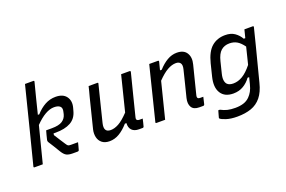

<svg xmlns="http://www.w3.org/2000/svg" viewBox="-116 -1157 2631 1765"><g transform="rotate(-20 1200.0 -275.0)"><path d="M439 -543Q512 -543 543.5 -499.5Q575 -456 558 -393L550 -364Q532 -295 476 -264Q420 -233 329 -233H308L306 -217Q324 -189 343.5 -158Q363 -127 376 -108Q388 -89 395.5 -84.5Q403 -80 423 -80H492Q488 -63 483.5 -46.5Q479 -30 474 -12Q472 0 457 0H412Q372 0 350.5 -11.5Q329 -23 308 -57Q289 -89 268 -123Q247 -157 235 -175Q231 -183 230.5 -187Q230 -191 232 -199Q237 -220 242.5 -241.5Q248 -263 254 -283H309Q379 -283 412.5 -305Q446 -327 456 -366L461 -388Q470 -423 453 -440Q435 -458 394 -458Q311 -458 208 -352Q185 -264 163 -176Q141 -88 118 0H38Q27 0 30 -11Q71 -171 111.5 -331Q152 -491 192 -651Q200 -683 206.5 -708.5Q213 -734 217 -750H298Q309 -750 306 -739Q287 -665 268 -591Q249 -517 231 -443H245Q288 -491 336 -517Q384 -543 439 -543Z M760 -532H844Q856 -532 852 -521Q830 -433 808 -345Q786 -257 764 -168Q743 -82 814 -82Q851 -82 893 -105Q935 -128 992 -188Q1012 -270 1033 -352Q1054 -434 1078 -532H1160Q1172 -532 1169 -520Q1144 -420 1117.5 -317Q1091 -214 1068 -120Q1064 -106 1065 -99Q1066 -92 1070 -88Q1077 -81 1092 -81H1125Q1121 -64 1116.5 -44.5Q1112 -25 1107 -8Q1104 0 1096 0H1059Q1014 0 990.5 -24.5Q967 -49 970 -93H955Q910 -42 864.5 -15.5Q819 11 770 11Q724 11 696.5 -11Q669 -33 661 -68.5Q653 -104 662 -143Q680 -216 698.5 -289Q717 -362 735 -435Q742 -459 748 -483.5Q754 -508 760 -532Z M1353 -532H1438Q1448 -532 1446 -521Q1441 -502 1436 -482.5Q1431 -463 1426 -443H1443Q1485 -490 1530.5 -516.5Q1576 -543 1625 -543Q1693 -543 1720.5 -499Q1748 -455 1731 -390Q1714 -320 1696.5 -253.5Q1679 -187 1662 -116Q1656 -94 1665 -85Q1671 -79 1687 -79H1717Q1713 -62 1709 -45Q1705 -28 1701 -11Q1698 0 1687 0H1649Q1595 0 1575 -33.5Q1555 -67 1568 -121Q1585 -186 1600 -248.5Q1615 -311 1632 -378Q1642 -418 1628.5 -437Q1615 -456 1585 -456Q1545 -456 1501 -431Q1457 -406 1403 -350Q1381 -263 1359 -175Q1337 -87 1315 0H1231Q1219 0 1223 -11Q1249 -116 1275.5 -221.5Q1302 -327 1328 -433Q1336 -465 1342.5 -490.5Q1349 -516 1353 -532Z M2098 -543Q2154 -543 2190.5 -517.5Q2227 -492 2249 -453H2264Q2269 -473 2274 -492.5Q2279 -512 2284 -532H2365Q2376 -532 2373 -521Q2351 -432 2330.5 -352Q2310 -272 2289.5 -193Q2269 -114 2246 -24Q2225 61 2185 110Q2145 159 2086.5 179.5Q2028 200 1950 200Q1886 200 1842 185.5Q1798 171 1787 159Q1783 155 1786 149Q1791 132 1794.5 118Q1798 104 1804 85H1819Q1853 103 1884.5 110.5Q1916 118 1960 118Q2005 118 2040 107Q2075 96 2100 71Q2120 51 2134.5 25Q2149 -1 2159 -41Q2163 -57 2167 -73Q2171 -89 2175 -104H2159Q2131 -64 2088 -38Q2045 -12 1989 -12Q1904 -12 1868 -69.5Q1832 -127 1856 -224L1886 -345Q1913 -452 1966.5 -497.5Q2020 -543 2098 -543ZM1961 -118Q1980 -99 2020 -99Q2066 -99 2110.5 -125.5Q2155 -152 2204 -213Q2214 -253 2224 -293Q2234 -333 2245 -378Q2213 -422 2181.5 -440Q2150 -458 2109 -458Q2060 -458 2027 -429.5Q1994 -401 1977 -332L1950 -223Q1940 -184 1943.5 -158Q1947 -132 1961 -118Z"/></g></svg>

Font: Recursive Sn Lnr St
Style: Italic
Weight: 400
Italic angle: -15°
Version: Version 1.079;hotconv 1.0.112;makeotfexe 2.5.65598; ttfautoh